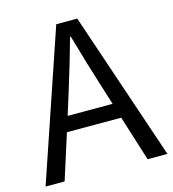

<svg xmlns="http://www.w3.org/2000/svg" viewBox="-109 -823 824 914"><g transform="rotate(-15 303.0 -366.5)"><path d="M191.4 -297.9H413.1L377.9 -410.2Q354.5 -481.4 303.7 -658.2H299.8Q265.6 -534.2 226.6 -410.2ZM505.9 0 435.5 -223.6H168L96.7 0H2.9L252 -733.4H355.5L603.5 0Z"/></g></svg>

Font: Taipei Sans TC Beta
Style: Regular
Weight: 400
Designer: JT Foundry
Foundry: JT Foundry
Version: Version 1.000